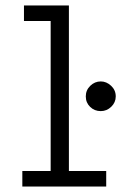

<svg xmlns="http://www.w3.org/2000/svg" viewBox="-20 -685 490 705"><path d="M62 0V-57H166V-608H68V-665H233V-57H370V0ZM350 -277Q327 -277 311 -292.5Q295 -308 295 -331Q295 -354 311.5 -370Q328 -386 350 -386Q371 -386 388 -370Q405 -354 405 -331Q405 -309 388.5 -293Q372 -277 350 -277Z"/></svg>

Font: Inconsolata SemiCondensed
Style: Regular
Weight: 400
Width: 4
Monospace: yes
Designer: Raph Levien, Cyreal, Brenton Simpson
Foundry: Raph Levien, Cyreal, Google
Version: Version 3.000; ttfautohint (v1.8.2.53-6de2)